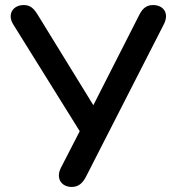

<svg xmlns="http://www.w3.org/2000/svg" viewBox="-20 -733 695 761"><path d="M264 8C295 8 310 -12 321 -33L629 -636C653 -682 626 -713 587 -713C556 -713 542 -694 531 -672L350 -316L131 -672C115 -698 102 -713 74 -713C31 -713 8 -676 32 -637L296 -213L222 -69C199 -25 225 8 264 8Z"/></svg>

Font: SN Pro Medium
Style: Regular
Weight: 500
Designer: Tobias Whetton
Foundry: Supernotes
Version: Version 1.003;Glyphs 3.3 (3324)